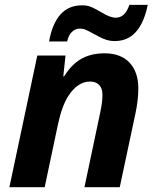

<svg xmlns="http://www.w3.org/2000/svg" viewBox="-20 -777 643 797"><path d="M134.8 -546.4H252L242.7 -460H246.1Q276.9 -509.8 317.4 -532.7Q357.9 -555.7 414.1 -555.7Q481 -555.7 517.6 -517.1Q554.2 -478.5 554.2 -409.7Q554.2 -362.3 542 -304.7L477.1 0H330.6L396.5 -312.5Q405.3 -353 405.3 -383.8Q405.3 -410.2 391.6 -424.3Q377.9 -438.5 354 -438.5Q327.6 -438.5 304.4 -422.6Q281.2 -406.7 262.7 -377Q236.3 -335.4 220.2 -258.8L165.5 0H19ZM320.3 -754.9Q332 -754.9 340.3 -753.4Q348.6 -752 359.9 -747.6Q374.5 -741.2 401.4 -725.6Q437 -703.6 460.4 -703.6Q480 -703.6 493.9 -716.6Q507.8 -729.5 517.1 -756.8H593.3Q575.2 -668 530.8 -631.8Q500.5 -606.4 454.1 -606.4Q423.8 -606.4 388.7 -626Q374 -633.3 358.4 -642.1Q340.3 -651.9 332 -655Q323.7 -658.2 310.1 -658.2Q292.5 -658.2 278.3 -644.3Q264.2 -630.4 258.8 -605H183.6Q197.3 -679.7 231.2 -717.3Q265.1 -754.9 320.3 -754.9Z"/></svg>

Font: Viking Open Sans
Style: Bold Italic
Weight: 700
Italic angle: -12°
Foundry: Ascender Corporation
Version: Version 2.000